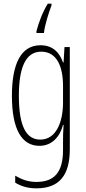

<svg xmlns="http://www.w3.org/2000/svg" viewBox="-20 -786 470 1048"><path d="M261 -756V-766H241C213 -722 191 -662 179 -616V-606H220C223 -645 247 -720 261 -756ZM201 -539C94 -539 45 -437 45 -263C45 -78 100 10 195 10C263 10 306 -38 324 -104H327C324 -65 324 -37 324 -8V33C324 156 275 207 179 207C135 207 101 195 63 173V211C97 232 135 242 179 242C305 242 361 169 361 29V-529H332L327 -445H324C306 -496 271 -539 201 -539ZM205 -504C290 -504 324 -423 324 -317V-226C324 -125 289 -24 200 -24C122 -24 83 -99 83 -263C83 -409 116 -504 205 -504Z"/></svg>

Font: Noto Sans Ethiopic ExtraCondensed ExtraLight
Style: Regular
Weight: 200
Width: 2
Designer: Monotype Design Team
Foundry: Monotype Imaging Inc.
Version: Version 2.102